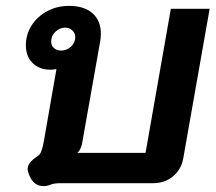

<svg xmlns="http://www.w3.org/2000/svg" viewBox="-20 -623 733 653"><path d="M128 10Q95 10 80 -26Q74 -40 74 -49Q74 -70 108 -92Q116 -97 120.5 -108.5Q125 -120 129 -142L172 -388Q160 -386 151 -386Q114 -386 91 -408.5Q68 -431 68 -469Q68 -506 87.5 -536.5Q107 -567 140.5 -585Q174 -603 215 -603Q266 -603 294.5 -578Q323 -553 323 -509Q323 -493 321 -484L259 -134Q254 -112 243 -103H475L561 -593H693L603 -83Q596 -46 568 -23Q540 0 501 0H186Q164 0 152 5Q140 10 128 10ZM236 -497Q236 -510 226 -519.5Q216 -529 202 -529Q183 -529 168.5 -515Q154 -501 154 -482Q154 -468 163.5 -459.5Q173 -451 188 -451Q207 -451 221.5 -464.5Q236 -478 236 -497Z"/></svg>

Font: Niramit
Style: Bold Italic
Weight: 700
Italic angle: -10°
Designer: Katatrad Aksorn Co.,Ltd.
Foundry: Cadson Demak Co.,Ltd.
Version: Version 1.001; ttfautohint (v1.6)